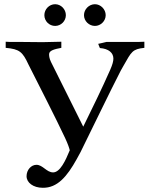

<svg xmlns="http://www.w3.org/2000/svg" viewBox="-20 -872 711 911"><path d="M241.5 -749C269.5 -749 292.5 -772 292.5 -800C292.5 -828 269.5 -852 241.5 -852C213.5 -852 190.5 -828 190.5 -800C190.5 -772 213.5 -749 241.5 -749ZM430.5 -749C457.5 -749 481.5 -772 481.5 -800C481.5 -828 457.5 -852 430.5 -852C402.5 -852 378.5 -828 378.5 -800C378.5 -772 402.5 -749 430.5 -749ZM665 -674C648 -673 632 -673 616 -673H497H485C471 -670 458 -666 446 -664C449 -657 451 -650 454 -644C496 -641 518 -621 518 -594C518 -582 514 -566 503 -541C462 -448 420 -363 375 -271L222 -578C213 -596 213 -609 213 -615C213 -633 240 -639 271 -645V-674C241 -674 212 -672 182 -672C148 -672 114 -673 79 -673H44C31 -673 19 -673 7 -674V-645C73 -639 87 -626 115 -566C161 -475 247 -307 289 -217C303 -187 309 -168 311 -159C291 -110 265 -54 232 -54C201 -54 183 -90 153 -90C128 -90 106 -66 106 -36C106 -6 137 19 183 19C252 20 298 -34 344 -117L362 -150C418 -263 499 -432 553 -537L566 -560C604 -627 608 -639 665 -645Z"/></svg>

Font: Sibila
Style: Regular
Weight: 400
Designer: Stefan Peev
Foundry: Context Ltd
Version: Version 1.000